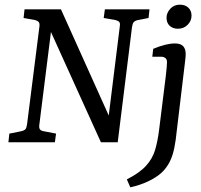

<svg xmlns="http://www.w3.org/2000/svg" viewBox="-20 -609 862 822"><path d="M16 0 20 -37 70 -47Q84 -50 89 -56Q94 -62 96 -78L149 -497Q150 -510 145.5 -515Q141 -520 131 -523L81 -532L85 -569H241L457 -89L442 -86L493 -497Q495 -510 490.5 -515Q486 -520 475 -523L424 -532L429 -569H620L616 -532L570 -523Q557 -520 552 -513.5Q547 -507 545 -492L484 0H412L185 -501L202 -503L148 -72Q147 -60 151.5 -54.5Q156 -49 168 -47L220 -37L215 0ZM538 193 523 159Q578 131 605.5 100.5Q633 70 644 33Q655 -4 661 -52L690 -285Q692 -302 693.5 -318.5Q695 -335 695 -343Q695 -355 688 -360.5Q681 -366 671 -366H632L636 -400Q691 -423 729 -423Q753 -423 764 -411.5Q775 -400 775 -377Q775 -368 773 -351.5Q771 -335 769 -318L732 -9Q727 27 719 52.5Q711 78 699 97Q687 116 672 130Q649 151 614 167.5Q579 184 538 193ZM742 -486Q720 -486 706.5 -498.5Q693 -511 693 -533Q693 -554 709 -571.5Q725 -589 750 -589Q773 -589 786.5 -576Q800 -563 800 -542Q800 -520 783.5 -503Q767 -486 742 -486Z"/></svg>

Font: Rasa
Style: Italic
Weight: 400
Italic angle: -7.10001°
Designer: Anna Giedrys (Yrsa+Rasa design), David Brezina (Yrsa art-direction, Rasa art-direction, design)
Foundry: Rosetta Type Foundry
Version: Version 2.004